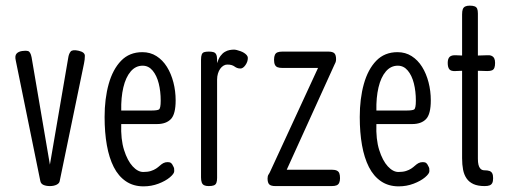

<svg xmlns="http://www.w3.org/2000/svg" viewBox="-20 -649 1811 681"><path d="M157 11Q144 11 134.5 7Q125 3 123 -7L36 -434Q32 -451 38.5 -458.5Q45 -466 58 -468Q70 -470 79 -468Q88 -466 92 -446L157 -65L222 -444Q224 -458 230.5 -466Q237 -474 259 -469Q281 -464 281 -451Q281 -438 278 -424L192 -8Q191 1 181 6Q171 11 157 11Z M489 12Q453 12 426.5 -6Q400 -24 383.5 -56.5Q367 -89 359 -134Q351 -179 351 -234Q351 -299 365.5 -351Q380 -403 409.5 -433.5Q439 -464 485 -464Q513 -464 535 -450Q557 -436 572 -412Q587 -388 595 -357Q603 -326 603 -293Q603 -244 586 -226.5Q569 -209 537 -209H410Q408 -155 420 -117Q432 -79 450.5 -59Q469 -39 488 -39Q504 -39 515 -42.5Q526 -46 533.5 -51Q541 -56 547 -61.5Q553 -67 559.5 -70.5Q566 -74 575 -74Q583 -74 587 -70.5Q591 -67 593 -62Q597 -55 597.5 -52Q598 -49 598 -42Q598 -33 582.5 -20Q567 -7 542 2.5Q517 12 489 12ZM410 -257H517Q537 -257 543.5 -260.5Q550 -264 550 -292Q550 -325 543 -353Q536 -381 521.5 -398.5Q507 -416 486 -416Q461 -416 443.5 -395.5Q426 -375 417.5 -339Q409 -303 410 -257Z M720 11Q710 11 704 8Q698 5 695.5 -2Q693 -9 693 -20V-437Q693 -449 695.5 -455.5Q698 -462 704 -464Q710 -466 721 -466Q731 -466 737.5 -464Q744 -462 747 -455.5Q750 -449 750 -437V-425Q755 -441 762 -450.5Q769 -460 777.5 -465Q786 -470 794.5 -471.5Q803 -473 810 -473Q814 -473 820 -471.5Q826 -470 833 -467.5Q840 -465 845.5 -461.5Q851 -458 855 -453.5Q859 -449 859 -443Q859 -430 850.5 -418Q842 -406 833 -406Q826 -406 821 -408Q816 -410 812 -413Q808 -416 802 -418Q796 -420 786 -420Q779 -420 772.5 -416Q766 -412 761 -405Q756 -398 753 -388Q750 -378 750 -367V-18Q750 -7 747.5 -0.5Q745 6 738.5 8.5Q732 11 720 11Z M957 11Q941 11 935 5Q929 -1 929 -16Q929 -25 932.5 -30Q936 -35 939 -42L1108 -408H982Q971 -408 964.5 -410.5Q958 -413 955 -419.5Q952 -426 952 -437Q952 -448 955 -454.5Q958 -461 964.5 -463.5Q971 -466 982 -466H1144Q1160 -466 1166 -460Q1172 -454 1172 -439Q1172 -432 1170 -427.5Q1168 -423 1166 -419L997 -47H1157Q1168 -47 1174.5 -44Q1181 -41 1183.5 -34.5Q1186 -28 1186 -17Q1186 -7 1183 -0.5Q1180 6 1173.5 8.5Q1167 11 1156 11Z M1394 12Q1358 12 1331.5 -6Q1305 -24 1288.5 -56.5Q1272 -89 1264 -134Q1256 -179 1256 -234Q1256 -299 1270.5 -351Q1285 -403 1314.5 -433.5Q1344 -464 1390 -464Q1418 -464 1440 -450Q1462 -436 1477 -412Q1492 -388 1500 -357Q1508 -326 1508 -293Q1508 -244 1491 -226.5Q1474 -209 1442 -209H1315Q1313 -155 1325 -117Q1337 -79 1355.5 -59Q1374 -39 1393 -39Q1409 -39 1420 -42.5Q1431 -46 1438.5 -51Q1446 -56 1452 -61.5Q1458 -67 1464.5 -70.5Q1471 -74 1480 -74Q1488 -74 1492 -70.5Q1496 -67 1498 -62Q1502 -55 1502.5 -52Q1503 -49 1503 -42Q1503 -33 1487.5 -20Q1472 -7 1447 2.5Q1422 12 1394 12ZM1315 -257H1422Q1442 -257 1448.5 -260.5Q1455 -264 1455 -292Q1455 -325 1448 -353Q1441 -381 1426.5 -398.5Q1412 -416 1391 -416Q1366 -416 1348.5 -395.5Q1331 -375 1322.5 -339Q1314 -303 1315 -257Z M1699 11Q1675 11 1659.5 4Q1644 -3 1635 -16Q1626 -29 1622.5 -47Q1619 -65 1619 -88V-598Q1619 -610 1621.5 -616.5Q1624 -623 1630 -626Q1636 -629 1646 -629Q1657 -629 1663.5 -626.5Q1670 -624 1672.5 -618Q1675 -612 1675 -601V-86Q1675 -73 1677 -65Q1679 -57 1682.5 -52.5Q1686 -48 1690 -46.5Q1694 -45 1698 -45Q1710 -45 1716.5 -42.5Q1723 -40 1726 -34Q1729 -28 1729 -17Q1729 -6 1726 0Q1723 6 1716.5 8.5Q1710 11 1699 11ZM1598 -453 1643 -451 1706 -453Q1717 -454 1723.5 -451Q1730 -448 1733 -442Q1736 -436 1736 -426Q1736 -415 1733.5 -408.5Q1731 -402 1725 -399.5Q1719 -397 1708 -397L1643 -399L1596 -397Q1580 -396 1574 -403Q1568 -410 1568 -426Q1568 -441 1575 -447.5Q1582 -454 1598 -453Z"/></svg>

Font: Fredoka Condensed Light
Style: Regular
Weight: 300
Width: 3
Designer: Ben Nathan
Foundry: Milena B. Brandão, Ben Nathan
Version: Version 2.001